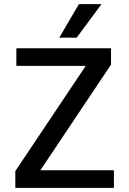

<svg xmlns="http://www.w3.org/2000/svg" viewBox="-20 -907 624 927"><path d="M530 0H54V-81L394 -589H59V-674H516V-595L175 -85H530ZM350 -725H266L361 -887H470Z"/></svg>

Font: Hind Madurai Medium
Style: Regular
Weight: 500
Designer: Jyotish Sonowal
Foundry: Indian Type Foundry
Version: Version 1.001;PS 1.0;hotconv 1.0.86;makeotf.lib2.5.63406; tt